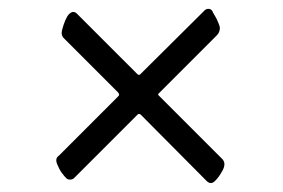

<svg xmlns="http://www.w3.org/2000/svg" viewBox="-20 -466 640 434"><path d="M290 -299Q294 -295 297 -298L441 -441Q445 -446 451 -446Q457 -446 460 -441Q461 -438 465 -431.5Q469 -425 470.5 -421.5Q472 -418 474.5 -412Q477 -406 477 -402.5Q477 -399 475.5 -394.5Q474 -390 470 -386L339 -255Q336 -252 339 -250L482 -107Q492 -97 483 -80.5Q474 -64 465 -56Q456 -48 447 -57L298 -207Q294 -210 291 -207L148 -64Q144 -60 138.5 -60Q133 -60 130 -63Q125 -68 119.5 -75.5Q114 -83 109 -95.5Q104 -108 113 -114L247 -248Q252 -252 246 -258L125 -379Q117 -386 120.5 -399Q124 -412 128 -421Q132 -430 136 -434Q146 -444 155 -434Z"/></svg>

Font: EB Garamond
Style: SC
Weight: 400
Version: Version 000.010